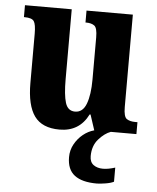

<svg xmlns="http://www.w3.org/2000/svg" viewBox="-54 -582 708 867"><g transform="rotate(5 299.5 -149.0)"><path d="M228 10Q149 10 114 -38.5Q79 -87 79 -188V-411Q79 -454 69.5 -468Q60 -482 27 -482H24V-536H236V-219Q236 -148 247 -112.5Q258 -77 291 -77Q326 -77 341.5 -118Q357 -159 357 -228V-419Q357 -462 343.5 -472Q330 -482 306 -482H303V-536H513V-117Q513 -73 527.5 -63.5Q542 -54 566 -54H576V0H385L362 -70H358Q318 10 228 10ZM417 238Q350 238 316 212Q282 186 282 130Q282 98 297 71Q312 44 335 25.5Q358 7 384 0H460Q432 10 405.5 40Q379 70 379 117Q379 144 396 156.5Q413 169 439 169Q463 169 494 159V223Q481 230 456 234Q431 238 417 238Z"/></g></svg>

Font: Noto Serif Hebrew Condensed ExtraBold
Style: Regular
Weight: 800
Width: 3
Designer: Monotype Design Team
Foundry: Monotype Imaging Inc.
Version: Version 2.004; ttfautohint (v1.8.4.7-5d5b)